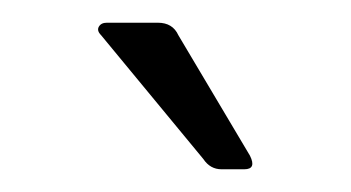

<svg xmlns="http://www.w3.org/2000/svg" viewBox="-20 -723 309 169"><path d="M195 -574H175Q165 -574 159 -583L69 -692Q65 -696 67 -699.5Q69 -703 74 -703H119Q132 -703 137 -692L200 -586Q206 -574 195 -574Z"/></svg>

Font: Rajdhani
Style: Regular
Weight: 400
Designer: Satya Rajpurohit, Jyotish Sonowal
Foundry: Indian Type Foundry
Version: Version 1.201 February 1, 2022